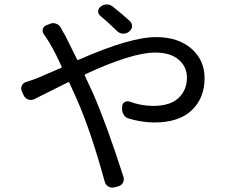

<svg xmlns="http://www.w3.org/2000/svg" viewBox="-20 -813 1040 872"><path d="M570.3 -716.8Q580.1 -707 579.6 -693.4Q579.1 -679.7 567.4 -670.9L564.5 -668Q552.7 -659.2 538.1 -660.2Q523.4 -661.1 512.7 -670.9Q468.8 -713.9 435.5 -741.2Q425.8 -749 425.8 -761.7Q425.8 -774.4 436.5 -782.2L437.5 -783.2Q450.2 -793 464.8 -793Q465.8 -793 465.8 -793Q481.4 -792 493.2 -782.2Q537.1 -747.1 570.3 -716.8ZM178.7 -658.2Q170.9 -668.9 174.8 -681.6Q178.7 -694.3 190.4 -698.2L208 -705.1Q214.8 -708 221.7 -708Q228.5 -708 235.4 -705.1Q249 -700.2 255.9 -687.5Q267.6 -665 275.4 -653.3Q299.8 -603.5 330.1 -543Q332 -539.1 335.9 -541Q570.3 -644.5 688.5 -644.5Q789.1 -644.5 849.1 -592.3Q909.2 -540 909.2 -458Q909.2 -368.2 851.1 -312.5Q793 -256.8 680.7 -256.8Q626 -256.8 565.4 -274.4Q550.8 -278.3 542.5 -291Q534.2 -303.7 534.2 -319.3L535.2 -330.1Q535.2 -342.8 545.9 -349.1Q556.6 -355.5 568.4 -351.6Q622.1 -332 675.8 -332Q752.9 -332 791 -368.2Q829.1 -404.3 829.1 -460.9Q829.1 -508.8 792 -541.5Q754.9 -574.2 684.6 -574.2Q579.1 -574.2 367.2 -475.6Q363.3 -473.6 365.2 -469.7Q383.8 -429.7 401.4 -391.6Q462.9 -252 541 -8.8Q544.9 4.9 538.1 17.1Q531.2 29.3 517.6 33.2L498 38.1Q494.1 39.1 489.3 39.1Q480.5 39.1 472.7 34.2Q460 27.3 456.1 13.7Q393.6 -214.8 330.1 -359.4Q319.3 -384.8 294.9 -437.5Q293 -441.4 289.1 -439.5Q261.7 -425.8 209 -399.4Q156.2 -373 134.8 -362.3Q121.1 -356.4 107.9 -361.3Q94.7 -366.2 87.9 -378.9L79.1 -398.4Q76.2 -405.3 76.2 -411.1Q76.2 -417 79.1 -423.8Q84 -435.5 97.7 -440.4Q126 -449.2 146.5 -457Q172.9 -467.8 257.8 -504.9Q261.7 -506.8 259.8 -510.7Q230.5 -575.2 206.1 -616.2Q195.3 -634.8 178.7 -658.2Z"/></svg>

Font: Gen Jyuu GothicL Regular
Style: Regular
Weight: 400
Designer: [Source Han Sans]
Ryoko NISHIZUKA  (kana & ideographs); Paul D. Hunt (Latin, Greek & Cyrillic); Wenlong ZHANG  (bopomofo
Version: Version 1.002.20150607